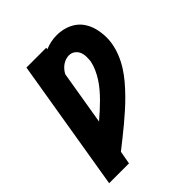

<svg xmlns="http://www.w3.org/2000/svg" viewBox="-203 -875 1006 1006"><g transform="rotate(-45 300.0 -371.5)"><path d="M26 0 148 -735H295L293 -725Q314 -734 336 -738.5Q358 -743 380 -743Q409 -743 437 -735Q465 -727 487.5 -711Q510 -695 525 -671.5Q540 -648 547.5 -620.5Q555 -593 556.5 -563.5Q558 -534 553 -505Q547 -471 533.5 -438Q520 -405 500.5 -374.5Q481 -344 457.5 -316.5Q434 -289 408.5 -263Q383 -237 355.5 -212.5Q328 -188 300 -164.5Q272 -141 243.5 -118.5Q215 -96 186 -73L173 0ZM217 -266Q238 -284 258.5 -302.5Q279 -321 298 -340Q317 -359 335 -380Q353 -401 367.5 -423.5Q382 -446 393 -470.5Q404 -495 409 -520Q411 -537 410.5 -555Q410 -573 403 -588.5Q396 -604 382 -613.5Q368 -623 350 -623Q338 -623 325 -618.5Q312 -614 301.5 -606.5Q291 -599 282 -588.5Q273 -578 267 -566Z"/></g></svg>

Font: Iosevka Slab Heavy Extended
Style: Italic
Weight: 900
Width: 7
Italic angle: -9°
Monospace: yes
Designer: Belleve Invis
Foundry: Belleve Invis
Version: Version 11.1.0; ttfautohint (v1.8.3)